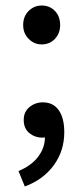

<svg xmlns="http://www.w3.org/2000/svg" viewBox="-20 -500 302 696"><path d="M131 -339Q104 -339 84 -359Q64 -379 64 -409Q64 -441 84 -460.5Q104 -480 131 -480Q160 -480 179 -460.5Q198 -441 198 -409Q198 -379 179 -359Q160 -339 131 -339ZM70 176 47 120Q93 101 118 68.5Q143 36 143 -4L136 -84L178 -18Q169 -9 157.5 -5Q146 -1 133 -1Q107 -1 86.5 -17.5Q66 -34 66 -65Q66 -95 87 -112Q108 -129 135 -129Q173 -129 193 -100.5Q213 -72 213 -21Q213 47 175 99Q137 151 70 176Z"/></svg>

Font: Source Sans 3 Medium
Style: Regular
Weight: 500
Designer: Paul D. Hunt
Foundry: Adobe
Version: Version 3.052;hotconv 1.1.0;makeotfexe 2.6.0